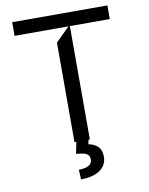

<svg xmlns="http://www.w3.org/2000/svg" viewBox="-100 -798 838 1083"><g transform="rotate(-10 319.0 -257.0)"><path d="M362.9 0H355.1L350.1 25.6Q381.7 30.5 402.9 50.8Q424 71 424 109.4Q424 140.3 407 163.7Q389.9 187.1 356.4 200.1Q322.8 213.1 274.9 213.1L272 157.7Q307.2 157.7 327.9 146.7Q348.7 135.7 348.7 112.2Q348.7 96.2 340.9 87Q333.1 77.8 316.9 73.3Q300.8 68.9 272 66.8L285.5 0H274.9V-569.6L354.4 -649.1H46.2V-727.3H591.6V-649.1H362.9Z"/></g></svg>

Font: Riot Sans
Style: Regular
Weight: 400
Designer: Rasmus Andersson
Foundry: rsms
Version: Version 4.001